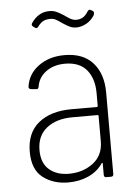

<svg xmlns="http://www.w3.org/2000/svg" viewBox="-51 -734 552 782"><g transform="rotate(-5 224.5 -343.0)"><path d="M382 -344V-10Q382 0 372 0H353Q343 0 343 -10V-56Q343 -59 341 -59.5Q339 -60 338 -57Q316 -25 279 -8.5Q242 8 197 8Q136 8 93.5 -24.5Q51 -57 51 -130Q51 -207 100.5 -247.5Q150 -288 235 -288H339Q343 -288 343 -292V-344Q343 -404 313.5 -439.5Q284 -475 225 -475Q179 -475 147.5 -452Q116 -429 110 -391Q108 -380 99 -382L78 -384Q68 -386 69 -394Q76 -446 119.5 -478Q163 -510 226 -510Q302 -510 342 -465Q382 -420 382 -344ZM343 -148V-251Q343 -255 339 -255H237Q171 -255 131 -223.5Q91 -192 91 -133Q91 -80 122 -53.5Q153 -27 202 -27Q260 -27 301.5 -58.5Q343 -90 343 -148ZM228 -641Q213 -652 203.5 -657Q194 -662 181 -662Q165 -662 153.5 -656.5Q142 -651 130 -635Q124 -626 116 -632L109 -637Q101 -643 106 -651Q135 -694 180 -694Q196 -694 208.5 -688.5Q221 -683 238 -672Q241 -670 251 -663Q261 -656 269.5 -652.5Q278 -649 286 -649Q301 -649 313 -655.5Q325 -662 336 -680Q342 -688 348 -684L352 -682L357 -679Q361 -676 361 -671Q361 -666 358 -660Q344 -639 324 -628.5Q304 -618 285 -618Q269 -618 257 -624Q245 -630 228 -641Z"/></g></svg>

Font: Barlow Semi Condensed ExLight
Style: Regular
Weight: 275
Width: 4
Designer: Jeremy Tribby
Foundry: Tribby Type
Version: Version 1.408